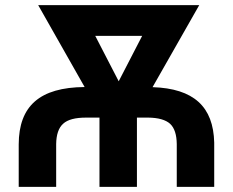

<svg xmlns="http://www.w3.org/2000/svg" viewBox="-20 -731 912 751"><path d="M759.3 -710.9H129.4L311 -390.6C135.3 -389.2 53.7 -316.4 53.2 -166.5V0H199.7V-167.5C200.2 -204.1 209 -231 227.1 -247.1C244.6 -263.2 274.4 -271 316.9 -271H369.1V0H515.6V-271H560.1C599.6 -270.5 628.4 -262.2 645.5 -246.6C662.6 -230.5 670.9 -204.1 671.4 -167.5V0H817.9V-173.3C814.5 -313.5 738.3 -384.8 576.7 -390.1ZM352.5 -590.8H536.1L444.3 -413.1Z"/></svg>

Font: Roboto
Style: Bold
Weight: 700
Designer: Google
Version: Version 2.137; 2017